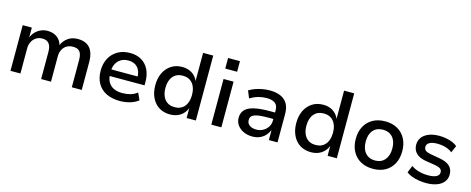

<svg xmlns="http://www.w3.org/2000/svg" viewBox="-36 -1363 4941 2014"><g transform="rotate(15 2434.5 -356.0)"><path d="M86 0V-496H185V-391H186Q199 -424 223.5 -449.5Q248 -475 281.5 -490.5Q315 -506 355 -506Q418 -506 459.5 -474.5Q501 -443 513 -392H512Q531 -440 575 -473Q619 -506 685 -506Q742 -506 781 -483.5Q820 -461 840 -415.5Q860 -370 860 -300V0H752V-295Q752 -355 731 -384.5Q710 -414 656 -414Q615 -414 586 -396Q557 -378 541.5 -346.5Q526 -315 526 -274V0H419V-295Q419 -354 395.5 -384Q372 -414 323 -414Q283 -414 254 -394.5Q225 -375 209.5 -343.5Q194 -312 194 -276V0Z M1276 9Q1189 9 1127 -21.5Q1065 -52 1032 -110Q999 -168 999 -248Q999 -323 1029.5 -381Q1060 -439 1117 -472.5Q1174 -506 1251 -506Q1324 -506 1376 -475Q1428 -444 1456 -387Q1484 -330 1484 -251V-217H1084V-288H1409L1391 -270Q1391 -346 1355 -385.5Q1319 -425 1253 -425Q1208 -425 1174.5 -405.5Q1141 -386 1122 -349.5Q1103 -313 1103 -261V-250Q1103 -192 1123.5 -154Q1144 -116 1183.5 -97Q1223 -78 1279 -78Q1320 -78 1361.5 -88.5Q1403 -99 1439 -127L1473 -51Q1434 -20 1381 -5.5Q1328 9 1276 9Z M1820 9Q1750 9 1699 -23Q1648 -55 1620 -113.5Q1592 -172 1592 -248Q1592 -325 1620 -382.5Q1648 -440 1698.5 -473Q1749 -506 1818 -506Q1880 -506 1924.5 -477Q1969 -448 1989 -399V-705H2099V0H1999V-105H1998Q1976 -51 1929.5 -21Q1883 9 1820 9ZM1846 -77Q1914 -77 1952.5 -122.5Q1991 -168 1991 -248Q1991 -328 1952.5 -373.5Q1914 -419 1847 -419Q1779 -419 1740.5 -373.5Q1702 -328 1702 -248Q1702 -168 1740.5 -122.5Q1779 -77 1846 -77Z M2256 -606V-721H2385V-606ZM2267 0V-496H2376V0Z M2713 9Q2659 9 2616.5 -11Q2574 -31 2549.5 -65.5Q2525 -100 2525 -144Q2525 -199 2557 -232.5Q2589 -266 2655.5 -281Q2722 -296 2826 -296H2896V-226H2831Q2779 -226 2741.5 -222.5Q2704 -219 2680 -210.5Q2656 -202 2644.5 -187.5Q2633 -173 2633 -150Q2633 -112 2661.5 -92Q2690 -72 2736 -72Q2776 -72 2808.5 -90.5Q2841 -109 2860.5 -139.5Q2880 -170 2880 -207V-318Q2880 -373 2848.5 -396.5Q2817 -420 2755 -420Q2712 -420 2668.5 -408Q2625 -396 2578 -369L2546 -447Q2577 -466 2613.5 -479Q2650 -492 2690 -499Q2730 -506 2769 -506Q2836 -506 2885 -485Q2934 -464 2960 -420.5Q2986 -377 2986 -307V0H2892V-106H2891Q2877 -74 2852.5 -47.5Q2828 -21 2793 -6Q2758 9 2713 9Z M3351 9Q3281 9 3230 -23Q3179 -55 3151 -113.5Q3123 -172 3123 -248Q3123 -325 3151 -382.5Q3179 -440 3229.5 -473Q3280 -506 3349 -506Q3411 -506 3455.5 -477Q3500 -448 3520 -399V-705H3630V0H3530V-105H3529Q3507 -51 3460.5 -21Q3414 9 3351 9ZM3377 -77Q3445 -77 3483.5 -122.5Q3522 -168 3522 -248Q3522 -328 3483.5 -373.5Q3445 -419 3378 -419Q3310 -419 3271.5 -373.5Q3233 -328 3233 -248Q3233 -168 3271.5 -122.5Q3310 -77 3377 -77Z M4022 9Q3945 9 3888 -23Q3831 -55 3800 -113Q3769 -171 3769 -249Q3769 -327 3800 -384.5Q3831 -442 3888 -474Q3945 -506 4022 -506Q4100 -506 4156 -474Q4212 -442 4243 -384Q4274 -326 4274 -249Q4274 -171 4243.5 -113Q4213 -55 4156.5 -23Q4100 9 4022 9ZM4022 -81Q4089 -81 4127.5 -126Q4166 -171 4166 -249Q4166 -327 4127.5 -371Q4089 -415 4022 -415Q3954 -415 3915.5 -371Q3877 -327 3877 -249Q3877 -171 3916 -126Q3955 -81 4022 -81Z M4601 9Q4558 9 4517.5 2Q4477 -5 4443 -17.5Q4409 -30 4385 -50L4416 -127Q4442 -108 4473 -96.5Q4504 -85 4536 -80Q4568 -75 4599 -75Q4657 -75 4688.5 -91Q4720 -107 4720 -138Q4720 -164 4702 -177.5Q4684 -191 4643 -198L4537 -215Q4467 -227 4432 -263Q4397 -299 4397 -353Q4397 -399 4422 -433Q4447 -467 4495 -486.5Q4543 -506 4611 -506Q4648 -506 4685 -499Q4722 -492 4753.5 -479Q4785 -466 4806 -447L4773 -371Q4752 -389 4725 -400Q4698 -411 4668.5 -416Q4639 -421 4611 -421Q4555 -421 4525.5 -404Q4496 -387 4496 -357Q4496 -331 4513 -317.5Q4530 -304 4567 -297L4670 -279Q4746 -266 4782 -232Q4818 -198 4818 -141Q4818 -95 4791.5 -61Q4765 -27 4716 -9Q4667 9 4601 9Z"/></g></svg>

Font: Nunito Sans 8pt SemiBold
Style: Regular
Weight: 600
Version: Version 3.101;gftools[0.9.27]